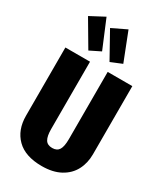

<svg xmlns="http://www.w3.org/2000/svg" viewBox="-243 -1083 1022 1195"><g transform="rotate(30 268.0 -485.5)"><path d="M508 -205Q508 -142 481.5 -91.5Q455 -41 401 -11.5Q347 18 268 18Q149 18 88 -42.5Q27 -103 27 -205V-695H204V-211Q204 -160 218.5 -136Q233 -112 268 -112Q302 -112 316.5 -135.5Q331 -159 331 -211V-695H508ZM237 -788 160 -750 51 -935 153 -989ZM390 -787 310 -754 207 -939 311 -989Z"/></g></svg>

Font: Fira Sans Compressed ExtraBold
Style: Regular
Weight: 800
Width: 1
Designer: bBox Type GmbH & Carrois Corporate GbR & Edenspiekermann AG
Foundry: bBox Type GmbH & Carrois Corporate GbR & Edenspiekermann AG
Version: Version 4.301